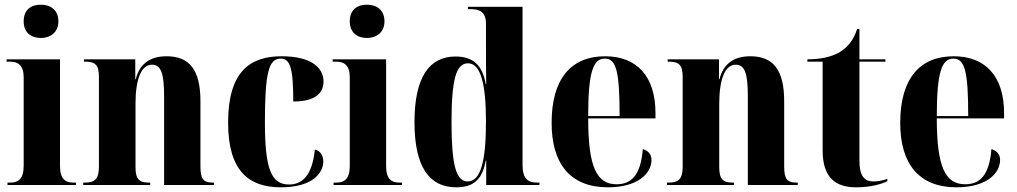

<svg xmlns="http://www.w3.org/2000/svg" viewBox="-20 -789 4338 819"><path d="M154 -627C194 -627 229 -650 229 -698C229 -748 194 -769 154 -769C113 -769 81 -748 81 -698C81 -650 113 -627 154 -627ZM12 0H304V-10H294C260 -10 236 -24 236 -80V-536H8V-526H23C56 -526 81 -512 81 -459V-82C81 -25 58 -10 23 -10H12Z M335 0H621V-10H616C575 -10 558 -23 558 -76V-346C558 -450 582 -513 628 -513C667 -513 680 -476 680 -378V0H893V-10H889C848 -10 835 -24 835 -80V-358C835 -492 787 -549 691 -549C618 -549 575 -515 559 -451H557V-536H338V-526H343C384 -526 402 -514 402 -462V-78C402 -23 383 -10 340 -10H335Z M1178 10C1317 10 1359 -54 1359 -100C1359 -125 1347 -146 1323 -151C1312 -40 1269 -2 1213 -2C1137 -2 1110 -68 1110 -267C1110 -481 1127 -539 1177 -539C1217 -539 1231 -501 1231 -356C1341 -356 1360 -405 1360 -441C1360 -501 1307 -549 1181 -549C1046 -549 953 -483 953 -266C953 -58 1043 10 1178 10Z M1545 -627C1585 -627 1620 -650 1620 -698C1620 -748 1585 -769 1545 -769C1504 -769 1472 -748 1472 -698C1472 -650 1504 -627 1545 -627ZM1403 0H1695V-10H1685C1651 -10 1627 -24 1627 -80V-536H1399V-526H1414C1447 -526 1472 -512 1472 -459V-82C1472 -25 1449 -10 1414 -10H1403Z M1926 10C2005 10 2038 -28 2052 -104H2054V0H2281V-10H2273C2234 -10 2209 -24 2209 -85V-760H1976V-750H1985C2023 -750 2053 -742 2053 -686V-586C2053 -548 2053 -496 2054 -430H2052C2038 -512 1997 -548 1923 -548C1812 -548 1748 -461 1748 -268C1748 -76 1812 10 1926 10ZM1975 -15C1926 -15 1906 -83 1906 -268C1906 -451 1926 -519 1976 -519C2031 -519 2053 -430 2053 -269C2053 -101 2030 -15 1975 -15Z M2573 10C2702 10 2759 -50 2759 -107C2759 -131 2744 -147 2722 -153C2713 -40 2672 -3 2610 -3C2525 -3 2489 -77 2489 -284H2776V-307C2776 -465 2695 -549 2561 -549C2416 -549 2333 -453 2333 -265C2333 -91 2412 10 2573 10ZM2623 -294H2489C2489 -484 2511 -539 2560 -539C2609 -539 2623 -484 2623 -294Z M2825 0H3111V-10H3106C3065 -10 3048 -23 3048 -76V-346C3048 -450 3072 -513 3118 -513C3157 -513 3170 -476 3170 -378V0H3383V-10H3379C3338 -10 3325 -24 3325 -80V-358C3325 -492 3277 -549 3181 -549C3108 -549 3065 -515 3049 -451H3047V-536H2828V-526H2833C2874 -526 2892 -514 2892 -462V-78C2892 -23 2873 -10 2830 -10H2825Z M3632 10C3699 10 3745 -6 3765 -16V-26C3742 -18 3722 -15 3706 -15C3665 -15 3646 -41 3646 -104V-526H3757V-536H3646V-665H3636C3622 -620 3597 -587 3559 -565C3525 -546 3480 -536 3424 -536V-526H3489V-148C3489 -31 3544 10 3632 10Z M4060 10C4189 10 4246 -50 4246 -107C4246 -131 4231 -147 4209 -153C4200 -40 4159 -3 4097 -3C4012 -3 3976 -77 3976 -284H4263V-307C4263 -465 4182 -549 4048 -549C3903 -549 3820 -453 3820 -265C3820 -91 3899 10 4060 10ZM4110 -294H3976C3976 -484 3998 -539 4047 -539C4096 -539 4110 -484 4110 -294Z"/></svg>

Font: Noto Serif Display Condensed ExtraBold
Style: Regular
Weight: 800
Width: 3
Designer: Monotype Design Team
Foundry: Monotype Imaging Inc.
Version: Version 2.009